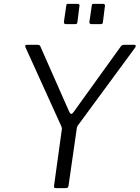

<svg xmlns="http://www.w3.org/2000/svg" viewBox="-20 -974 723 994"><path d="M675 -742Q681 -742 682.5 -738Q684 -734 680 -728L385 -327Q381 -322 379 -316.5Q377 -311 376 -299L335 -14Q334 -5 330 -2.5Q326 0 316 0H270Q262 0 260.5 -4Q259 -8 260 -14L299 -296Q301 -305 300.5 -309Q300 -313 298 -319L112 -729Q110 -735 111 -738.5Q112 -742 121 -742H173Q182 -742 185.5 -739Q189 -736 191 -729L339 -394Q348 -375 361 -394L605 -733Q610 -739 613 -740.5Q616 -742 625 -742H675ZM391 -941 381 -861Q380 -853 377.5 -851Q375 -849 365 -849H323Q315 -849 312.5 -852.5Q310 -856 311 -862L323 -944Q324 -951 325.5 -952.5Q327 -954 333 -954H382Q388 -954 390.5 -950.5Q393 -947 391 -941ZM523 -941 513 -861Q512 -853 509.5 -851Q507 -849 497 -849H455Q447 -849 444.5 -852.5Q442 -856 443 -862L455 -944Q456 -951 457.5 -952.5Q459 -954 465 -954H514Q519 -954 522 -950.5Q525 -947 523 -941Z"/></svg>

Font: Libre Franklin Thin Light
Style: Italic
Weight: 300
Italic angle: -8°
Version: Version 3.000